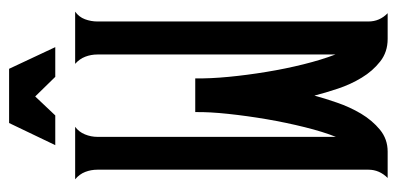

<svg xmlns="http://www.w3.org/2000/svg" viewBox="-244 -624 868 420"><g transform="rotate(-90 190.0 -414.0)"><path d="M314.9 0Q286.1 0 265.4 -16.4Q244.6 -32.7 230 -56.9Q215.3 -81.1 206.1 -108.9Q196.8 -136.7 190.9 -160.2Q185.1 -138.7 175.5 -110.8Q166 -83 151.4 -58.3Q136.7 -33.7 116.2 -16.8Q95.7 0 68.4 0H10.7Q28.8 -18.1 28.8 -42V-634.8Q28.8 -648.9 23.9 -661.6Q19 -674.3 7.8 -683.6H122.6Q111.3 -675.3 106 -662.1Q100.6 -648.9 100.6 -634.8V-113.3Q111.8 -141.1 121.8 -181.4Q131.8 -221.7 139.2 -264.6Q146.5 -307.6 150.9 -348.9Q155.3 -390.1 154.8 -420.9H228.5Q228 -388.2 231.9 -347.7Q235.8 -307.1 242.7 -265.4Q249.5 -223.6 259.3 -184.3Q269 -145 280.8 -114.3V-634.8Q280.8 -648.9 275.9 -661.6Q271 -674.3 260.3 -683.6H374.5Q362.8 -675.3 357.9 -662.1Q353 -648.9 353 -634.8V-42Q353 -17.6 371.1 0ZM296.9 -727.1H231.9L189 -771L147.5 -727.1H82.5L130.9 -828.1H249.5Z"/></g></svg>

Font: XAYAX
Style: Regular
Weight: 400
Designer: Peter Wiegel
Foundry: Peter Wiegel
Version: Version 1.000 2009 initial release